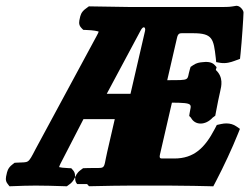

<svg xmlns="http://www.w3.org/2000/svg" viewBox="-45 -637 856 659"><path d="M437.7 -532.4C444.9 -545.8 449.7 -543.1 449.7 -543.1C450.2 -542.9 455.3 -541.6 452.6 -530L402.9 -315H321.4ZM253.9 -5.3 260.6 2.2 272.5 2C320.3 1 368.3 0 405.9 0H532.9C585.7 0 668 2 668 2L687.1 2.5L696.8 -16C722.4 -65 752.1 -128.5 771.8 -177.9L778.5 -194.7L765.9 -203.4C761.2 -206.7 755.9 -209.2 750.1 -210.9C739.3 -214 727 -214.2 714.2 -211.4L699.2 -208.1L691.9 -194.1C658.1 -129.6 620.9 -93 553.2 -93H513.1C505.5 -93 500.9 -93.2 504.2 -107.3L545.1 -284.7C624 -284.1 610.2 -279.4 605.6 -247.3L604.4 -239L610.4 -233C624.4 -206.2 660.1 -206.2 684.6 -233L693.9 -240L695.7 -249.8C701 -278.4 706.9 -307 710.9 -324.1C714.7 -340.8 722.9 -371.9 695.7 -396.8L698.4 -406.5L692.3 -413.4C680.6 -426.6 661.3 -424.9 648 -423.4C640.2 -422.6 629.8 -421.4 618.1 -413.4L609.2 -407.4L606.6 -398.9C594.9 -360.1 612.3 -362.1 529 -361.8L562.7 -507.8C565.8 -521.2 571.3 -523 578.5 -523H617.4C685.2 -523 688 -503.7 695.6 -438.1L697 -423.8L711.3 -421.3C720.7 -419.7 730.1 -420.3 738.6 -421.9C746.2 -423.3 753.1 -425.6 759.2 -427.8L778.8 -435L780.8 -454.2C784.9 -493.9 790.5 -576.2 790.8 -594.1C790.9 -601.6 779.2 -617 767.6 -617H765.4L763.1 -616.6C745.8 -613.7 741.2 -613 717.3 -613H399C398.2 -613 326.6 -614 271.8 -615L260 -615.2L249.9 -607.7C232.4 -595.5 230.8 -582.5 228.8 -573.5C227 -564.9 223 -552.6 234.5 -540.9L240.7 -534.5L251.4 -534.1C276.4 -533.2 289.6 -530.3 293.8 -528.4C293 -525.9 290.5 -520.4 286.5 -513.2L76.7 -124.5C50.2 -73.1 54.2 -81.3 14.6 -78.8L5.1 -78.3L-2.9 -72.1C-18.9 -59.9 -20.6 -46.9 -22.6 -38C-24.5 -29.4 -28.3 -17.1 -18.3 -5.3L-12.4 2.4L-1.3 2C23.8 1 51.7 0 77.1 0C106 0 142.3 1 172.3 2L184.4 2.4L194.7 -5.3C207.6 -14.9 210.9 -25.1 213.6 -32.3C212.9 -25.1 211.5 -14.9 219.9 -5.3ZM205.7 -52.7 199.7 -59.5 189.1 -60C173.5 -60.7 162.3 -62 157.9 -63.4C158.2 -64.9 159.7 -69.5 162.4 -74.9L241.4 -228H348.9L323.1 -116C307.3 -47.7 323.6 -62.7 251 -60L240.1 -59.6L230.9 -52.7C218 -43.1 214.7 -32.9 212 -25.7C212.6 -32.9 214.1 -43.1 205.7 -52.7Z"/></svg>

Font: Linux Libertine Mono O 
Style: Mono Bold Oblique
Weight: 400
Italic angle: -13°
Designer: Philipp H. Poll
Foundry: Philipp H. Poll
Version: Version 5.1.7